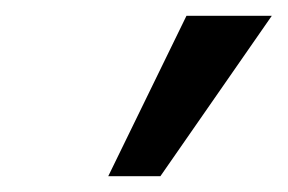

<svg xmlns="http://www.w3.org/2000/svg" viewBox="-20 -775 364 243"><path d="M183 -552H117L216 -755H324Z"/></svg>

Font: wassup Sans
Style: Medium
Weight: 600
Version: Version 2.001